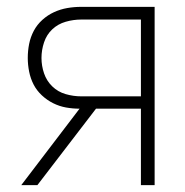

<svg xmlns="http://www.w3.org/2000/svg" viewBox="-20 -540 540 560"><path d="M42 0 212 -223Q192 -223 172.5 -226.5Q153 -230 135 -239Q117 -248 102 -262Q87 -276 78 -293.5Q69 -311 65 -331Q61 -351 61 -371Q61 -392 65 -412Q69 -432 78.5 -450Q88 -468 103.5 -482Q119 -496 137.5 -504.5Q156 -513 176 -516.5Q196 -520 217 -520H431V0H391V-223H260L89 0ZM391 -259V-483H217Q194 -483 171.5 -476.5Q149 -470 132.5 -454.5Q116 -439 108.5 -416.5Q101 -394 101 -371Q101 -348 108.5 -326Q116 -304 132.5 -288Q149 -272 171.5 -265.5Q194 -259 217 -259Z"/></svg>

Font: Iosevka SS04 Extralight
Style: Regular
Weight: 200
Monospace: yes
Designer: Belleve Invis
Foundry: Belleve Invis
Version: Version 19.0.0; ttfautohint (v1.8.4)